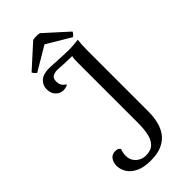

<svg xmlns="http://www.w3.org/2000/svg" viewBox="-274 -931 1004 1004"><g transform="rotate(-45 228.0 -429.0)"><path d="M192.5 12.9Q141 12.9 108.7 -2.7Q76.4 -18.4 61 -43.2Q45.6 -68.1 45.6 -96Q45.6 -117.6 57.6 -136Q69.6 -154.3 96.1 -154.3Q106.8 -154.3 113.5 -151.1Q120.2 -147.8 124.9 -140.5Q120.7 -129.8 118.6 -120Q116.5 -110.1 116.5 -99.5Q116.5 -74.5 128 -57.6Q139.6 -40.7 157 -32.3Q174.3 -23.8 191.4 -23.8Q230.1 -23.8 249.7 -43.2Q269.4 -62.6 276.6 -96.1Q283.8 -129.5 283.8 -172.3V-613.6Q283.8 -628.2 284.2 -641.4Q284.7 -654.6 287.9 -664.6Q263.8 -664.5 237.5 -665.8Q211.2 -667.2 184.7 -668.7Q167.8 -669.8 151 -662.6Q134.2 -655.5 134.2 -629.8Q134.2 -610.6 142.5 -598.8Q150.9 -587 163.5 -580.1Q156.7 -574.2 147 -572.1Q137.4 -570 127.9 -570Q106.5 -570 88.3 -587.5Q70.2 -605 70.2 -636.3Q70.2 -666 92.1 -685.8Q114 -705.5 157.5 -705.5Q171.5 -705.5 192.7 -704Q213.8 -702.5 238.7 -701.5Q263.6 -700.5 287.1 -699.5Q312.3 -699 332.8 -701Q353.3 -703 368.9 -704.5Q366.9 -690.8 365.7 -673.5Q364.5 -656.3 364.5 -631.9V-178.5Q364.5 -143.3 357.3 -109.2Q350 -75 331.4 -47.6Q312.8 -20.2 278.9 -3.6Q245.1 12.9 192.5 12.9ZM253.5 -868.2 379.5 -754.1Q378.5 -750.1 372.1 -742.3Q365.8 -734.5 359.8 -732.1L228.6 -810.5L96.4 -732.1Q91.5 -734.5 84.8 -742.3Q78.2 -750.1 76.7 -754.1L202.8 -868.2Q208.8 -870.1 218.7 -870.8Q228.6 -871.5 238 -871Q247.5 -870.5 253.5 -868.2Z"/></g></svg>

Font: Arima Thin
Style: Regular
Weight: 100
Designer: Joana Correia and Natanael Gama
Foundry: NDISCOVER
Version: Version 1.101;gftools[0.9.23]